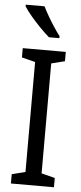

<svg xmlns="http://www.w3.org/2000/svg" viewBox="-62 -1042 424 1009"><g transform="rotate(5 150.0 -537.5)"><path d="M263 -66H36V-115L107 -133V-713L36 -731V-780H263V-731L192 -713V-133L263 -115ZM131 -1009Q142 -986 158 -958.5Q174 -931 191 -905Q208 -879 223 -860V-849H168Q148 -866 120.5 -894Q93 -922 69 -950.5Q45 -979 32 -1000V-1009Z"/></g></svg>

Font: Noto Sans Malayalam UI Condensed
Style: Regular
Weight: 400
Width: 3
Designer: Jelle Bosma - Monotype Design Team
Foundry: Monotype Imaging Inc.
Version: Version 2.104; ttfautohint (v1.8.4.7-5d5b)